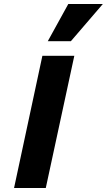

<svg xmlns="http://www.w3.org/2000/svg" viewBox="-20 -936 532 956"><path d="M50 0 191 -658H350L208 0ZM218 -731 320 -916H492L333 -731Z"/></svg>

Font: Ysabeau ExtraBold
Style: Italic
Weight: 800
Italic angle: -12°
Designer: Christian Thalmann (Catharsis Fonts)
Version: Version 2.002